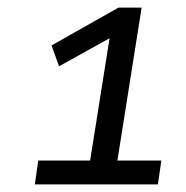

<svg xmlns="http://www.w3.org/2000/svg" viewBox="-20 -725 490 507"><path d="M72 -238 81 -301H218L272 -641L298 -640L136 -550L116 -605L293 -705H354L290 -301H406L397 -238Z"/></svg>

Font: Nunito Sans 7pt SemiCondensed Medium
Style: Italic
Weight: 500
Width: 4
Italic angle: -9°
Designer: Vernon Adams
Foundry: Vernon Adams
Version: Version 3.101;gftools[0.9.27]